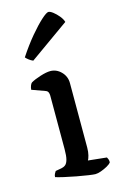

<svg xmlns="http://www.w3.org/2000/svg" viewBox="-117 -811 548 863"><g transform="rotate(-15 156.5 -379.5)"><path d="M216 0Q208 0 184 -3.5Q160 -7 130.5 -12.5Q101 -18 75 -24Q49 -30 37 -34Q37 -42 40.5 -49Q44 -56 47 -60L75 -65Q86 -67 94 -73.5Q102 -80 106.5 -96.5Q111 -113 111 -145V-394Q111 -402 108 -409Q105 -416 96 -419L35 -441Q36 -452 39.5 -460.5Q43 -469 47 -472Q64 -482 92.5 -491Q121 -500 139 -500Q168 -500 189.5 -478Q211 -456 211 -425V-125Q211 -105 207 -89.5Q203 -74 199 -68L285 -59Q287 -56 289.5 -50Q292 -44 292 -35Q287 -27 272.5 -19Q258 -11 242.5 -5.5Q227 0 216 0ZM78 -565Q68 -569 59 -576Q50 -583 45 -589Q78 -639 110 -677Q142 -715 166.5 -737Q191 -759 200 -759Q208 -759 221 -749Q234 -739 246 -724.5Q258 -710 262 -696Z"/></g></svg>

Font: Texturina Medium
Style: Regular
Weight: 500
Designer: Guillermo Torres Carreño
Foundry: Omnibus-Type
Version: Version 1.003